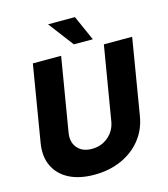

<svg xmlns="http://www.w3.org/2000/svg" viewBox="-134 -1034 1006 1149"><g transform="rotate(-15 369.5 -459.5)"><path d="M563.5 -727.5H738.8L660.6 -256.3Q647 -174.8 598.4 -114.5Q549.8 -54.2 474.9 -21.2Q399.9 11.7 308.1 11.7Q215.8 11.7 152.1 -21.2Q88.4 -54.2 60.1 -114.5Q31.7 -174.8 45.4 -256.3L123.5 -727.5H298.8L222.7 -271Q213.4 -214.4 244.1 -178Q274.9 -141.6 333.5 -141.6Q392.6 -141.6 435.3 -178Q478 -214.4 487.3 -271ZM390.1 -773.9 272 -929.7H438.5L507.8 -773.9Z"/></g></svg>

Font: Inter Display Extra Bold
Style: Italic
Weight: 800
Italic angle: -9.39999°
Designer: Rasmus Andersson
Foundry: rsms
Version: Version 4.000;git-4fc901f